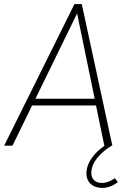

<svg xmlns="http://www.w3.org/2000/svg" viewBox="-24 -717 640 945"><path d="M-3.5 0H37.5L134 -198H448.5L489.5 0H491C444.5 31.5 401.5 81 401.5 136.5C401.5 183 435.5 208 479 208C505.5 208 532.5 197.5 556 179.5L541.5 160C521.5 175 498.5 183.5 477.5 183.5C449 183.5 425.5 168.5 425.5 134C425.5 82.5 469.5 34 525.5 0H529L378.5 -697H342.5ZM150.5 -231 355.5 -651 442 -231Z"/></svg>

Font: HK Grotesk ExtraLight
Style: Italic
Weight: 200
Italic angle: -16°
Designer: Alfredo Marco Pradil
Foundry: Hanken Design Co.
Version: Version 3.001;FEAKit 1.0